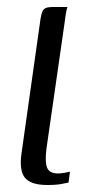

<svg xmlns="http://www.w3.org/2000/svg" viewBox="-20 -525 253 549"><path d="M115 4Q69 4 51.5 -16.5Q34 -37 42 -90L96 -472Q98 -484 101 -491.5Q104 -499 111 -502Q118 -505 130 -505H173Q172 -504 169.5 -492Q167 -480 165 -462L113 -101Q108 -63 114.5 -46Q121 -29 146 -29Q153 -29 165 -31Q177 -33 180 -34L176 -3Q170 -2 156 1Q142 4 115 4Z"/></svg>

Font: Genos
Style: Italic
Weight: 400
Italic angle: -8°
Version: Version 1.010